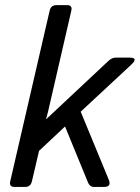

<svg xmlns="http://www.w3.org/2000/svg" viewBox="-20 -741 554 761"><path d="M37.6 0Q15.6 0 20.5 -22L176.8 -698.7Q181.6 -720.7 204.1 -720.7H246.1Q267.6 -720.7 262.7 -698.7L170.4 -298.3Q167 -284.2 162.6 -269H163.6L410.2 -500Q423.8 -512.7 439 -512.7H493.2Q530.8 -512.7 499.5 -483.9L299.8 -298.3L411.1 -28.8Q422.9 0 391.6 0H352.1Q335.9 0 328.6 -18.1L237.8 -239.7L134.8 -143.1L106.4 -22Q101.1 0 79.6 0Z"/></svg>

Font: Istok Web
Style: Italic
Weight: 400
Italic angle: -13°
Designer: Andrey V. Panov
Foundry: Andrey V. Panov
Version: Version 1.0.2g